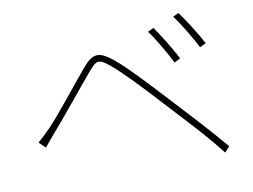

<svg xmlns="http://www.w3.org/2000/svg" viewBox="-73 -815 1146 869"><g transform="rotate(-10 500.0 -380.5)"><path d="M673 -663 646 -650C675 -611 720 -534 740 -492L768 -506C744 -555 695 -632 673 -663ZM796 -710 770 -697C800 -658 845 -582 866 -540L894 -554C869 -602 819 -680 796 -710ZM71 -242 100 -214C113 -229 133 -255 151 -275C201 -331 298 -452 354 -518C394 -565 404 -567 452 -528C502 -487 584 -400 658 -319C728 -242 820 -148 895 -51L918 -76C844 -164 747 -268 680 -340C614 -411 525 -508 471 -551C408 -602 380 -595 333 -540C276 -473 180 -349 130 -298C108 -276 93 -261 71 -242Z"/></g></svg>

Font: Source Han Sans CN ExtraLight
Style: Regular
Weight: 250
Designer: Ryoko NISHIZUKA (kana & ideographs); Paul D. Hunt (Latin, Greek & Cyrillic); Wenlong ZHANG (bopomofo); Sandoll Communica
Foundry: Adobe Systems Incorporated
Version: Version 1.004;PS 1.004;hotconv 16.6.51;makeotf.lib2.5.65220